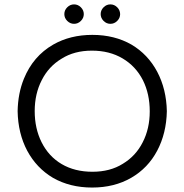

<svg xmlns="http://www.w3.org/2000/svg" viewBox="-20 -843 833 867"><path d="M167.5 -201.2Q136.7 -263.2 136.7 -341.3Q136.7 -419.4 168.5 -481Q199.7 -543 258.3 -578.1Q315.4 -614.3 395 -614.3Q474.6 -614.3 533.7 -579.1Q593.3 -543.9 625.5 -480.5Q656.2 -418.5 656.2 -340.3Q656.2 -262.2 624.5 -200.7Q593.3 -138.7 534.7 -103.5Q477.5 -67.4 397.5 -67.4Q317.4 -67.4 258.5 -102.1Q199.7 -136.7 167.5 -201.2ZM220.2 -641.6Q129.4 -589.4 87.9 -487.3Q61 -421.4 59.6 -340.8Q61.5 -240.2 103 -162.1Q145 -84 219.2 -40Q295.9 3.9 396 3.9Q496.1 3.9 572.3 -40Q648.4 -84 689.9 -162.6Q731.4 -241.2 733.4 -340.8Q731.4 -440.4 689.9 -519Q647.9 -597.7 573.7 -641.6Q497.1 -685.5 397 -685.5Q296.9 -685.5 220.2 -641.6ZM522.5 -779.3Q522 -797.4 509.3 -810.1Q496.1 -823.2 478.5 -823.2Q460.9 -823.2 447.8 -810.1Q434.6 -796.9 434.6 -779.3Q434.6 -761.7 447.8 -748.5Q460.9 -735.4 478.5 -735.4Q496.1 -735.4 509.3 -748.5Q522.5 -761.7 522.5 -779.3ZM283.7 -748.5Q296.9 -735.4 314.5 -735.4Q332 -735.4 345.2 -748.5Q358.4 -761.7 358.4 -779.3Q358.4 -796.9 345.2 -810.1Q332 -823.2 314.5 -823.2Q296.9 -823.2 283.7 -810.1Q270.5 -796.9 270.5 -779.3Q270.5 -761.7 283.7 -748.5Z"/></svg>

Font: YuPearl-Light
Style: Light
Weight: 300
Designer: Max Yao
Foundry: Max-Everyday
Version: Version 1.011; ttfautohint (v1.8.3)